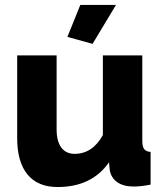

<svg xmlns="http://www.w3.org/2000/svg" viewBox="-20 -750 667 780"><path d="M356 -571.8 253.9 -600.1 306.2 -730H451.2ZM49.8 -189V-524.9H210V-224.1Q210 -176.3 229 -150.6Q248 -125 283.2 -125Q355.5 -125 397.9 -201.2V-524.9H558.1V-178.2Q558.1 -154.3 565.7 -144.3Q573.2 -134.3 591.8 -132.8V0Q552.2 7.8 523.9 7.8Q481.9 7.8 456.8 -9.5Q431.6 -26.9 425.8 -59.1L422.9 -90.8Q353 9.8 213.9 9.8Q133.8 9.8 91.8 -41Q49.8 -91.8 49.8 -189Z"/></svg>

Font: Rawline ExtraBold
Style: Regular
Weight: 800
Designer: Matt McInerney, Pablo Impallari, Rodrigo Fuenzalida
Foundry: Matt McInerney, Pablo Impallari, Rodrigo Fuenzalida
Version: Version 4.020;PS 004.020;hotconv 1.0.88;makeotf.lib2.5.64775